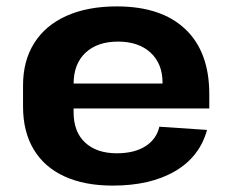

<svg xmlns="http://www.w3.org/2000/svg" viewBox="-20 -570 726 600"><path d="M332 10Q244 10 181 -19Q118 -48 85 -103.5Q52 -159 52 -237V-303Q52 -380 87 -435.5Q122 -491 188 -520.5Q254 -550 345 -550Q484 -550 559 -479Q634 -408 634 -276V-231H181V-309H510L488 -279V-311Q488 -371 450.5 -405.5Q413 -440 349 -440Q284 -440 247 -405Q210 -370 210 -308V-219Q210 -158 246 -124.5Q282 -91 345 -91Q400 -91 434.5 -113Q469 -135 478 -174L627 -164Q604 -80 527 -35Q450 10 332 10Z"/></svg>

Font: Pathway Extreme
Style: Bold
Weight: 700
Designer: Eduardo Rodriguez Tunni
Foundry: Eduardo Rodriguez Tunni
Version: Version 1.001;gftools[0.9.26]